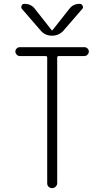

<svg xmlns="http://www.w3.org/2000/svg" viewBox="-20 -975 540 995"><path d="M82 -684.6Q73.2 -684.6 66.4 -691.9Q59.6 -699.2 59.6 -708Q59.6 -716.8 66.4 -723.6Q73.2 -730.5 82 -730.5H418Q426.8 -730.5 433.6 -723.6Q440.4 -716.8 440.4 -708Q440.4 -699.2 433.6 -691.9Q426.8 -684.6 418 -684.6H284.2Q276.4 -684.6 276.4 -675.8V-25.4Q276.4 -15.6 268.6 -7.8Q260.7 0 250 0Q240.2 0 232.4 -6.8Q224.6 -13.7 224.6 -25.4V-675.8Q224.6 -684.6 215.8 -684.6ZM338.9 -928.7Q358.4 -955.1 393.6 -955.1Q403.3 -955.1 408.2 -945.3Q413.1 -935.5 406.2 -928.7L311.5 -819.3Q287.1 -790 249.5 -790Q211.9 -790 188.5 -819.3L93.8 -928.7Q87.9 -935.5 91.8 -945.3Q95.7 -955.1 106.4 -955.1Q141.6 -955.1 161.1 -928.7L248 -818.4Q249 -817.4 250 -817.4L252 -818.4Z"/></svg>

Font: Rounded-X Mgen+ 2m light
Style: Regular
Weight: 200
Designer: [Source Han Sans]
Ryoko NISHIZUKA  (kana & ideographs); Paul D. Hunt (Latin, Greek & Cyrillic); Wenlong ZHANG  (bopomofo
Version: Version 1.059.20150602